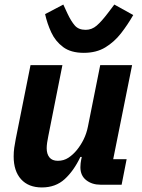

<svg xmlns="http://www.w3.org/2000/svg" viewBox="-20 -811 622 843"><path d="M114 -525H254L192 -213Q189 -199 187 -185Q185 -171 185 -160Q185 -135 197 -120Q209 -105 234 -105Q260 -105 280.5 -118.5Q301 -132 318 -153Q335 -174 347.5 -199.5Q360 -225 366 -255L420 -525H560L477 -112H536L514 0H421Q384 0 358.5 -20Q333 -40 333 -77Q333 -85 334 -94Q335 -103 336 -107L339 -122H333Q304 -61 264 -24.5Q224 12 164 12Q105 12 72.5 -24Q40 -60 40 -124Q40 -144 42.5 -162Q45 -180 49 -200ZM348 -579Q291 -579 257 -604.5Q223 -630 205 -669Q187 -708 178 -749L258 -791L276 -752Q292 -718 308.5 -699Q325 -680 356 -680Q383 -680 404.5 -698.5Q426 -717 454 -754L482 -791L565 -745Q541 -703 511.5 -665Q482 -627 442.5 -603Q403 -579 348 -579Z"/></svg>

Font: IBM Plex Sans
Style: Italic
Weight: 400
Italic angle: -11.31°
Designer: Mike Abbink, Paul van der Laan, Pieter van Rosmalen
Foundry: Bold Monday
Version: Version 3.201